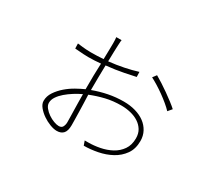

<svg xmlns="http://www.w3.org/2000/svg" viewBox="-118 -809 1191 1067"><g transform="rotate(30 478.0 -275.5)"><path d="M327 4Q346 4 352.5 -9.5Q359 -23 359 -38Q359 -51 358.5 -71Q358 -91 357.5 -115Q357 -139 356.5 -165.5Q356 -192 356 -217Q332 -206 307.5 -190.5Q283 -175 262.5 -157.5Q242 -140 229 -120.5Q216 -101 216 -81Q216 -65 228.5 -49.5Q241 -34 258.5 -22Q276 -10 295 -3Q314 4 327 4ZM383 -259Q429 -276 476.5 -285.5Q524 -295 574 -295Q615 -295 649.5 -285Q684 -275 709 -256.5Q734 -238 748.5 -211Q763 -184 763 -151Q763 -100 738.5 -65.5Q714 -31 675.5 -10Q637 11 591 20Q545 29 503 29L493 1H515Q551 1 589.5 -6.5Q628 -14 660.5 -31.5Q693 -49 713.5 -78.5Q734 -108 734 -151Q734 -182 720.5 -204Q707 -226 684.5 -240.5Q662 -255 633 -262Q604 -269 574 -269Q520 -269 474 -258Q428 -247 383 -229Q384 -202 385 -174.5Q386 -147 386.5 -121.5Q387 -96 387.5 -73.5Q388 -51 388 -36Q388 0 373.5 16.5Q359 33 331 33Q312 33 287 23.5Q262 14 239.5 -1.5Q217 -17 201 -36.5Q185 -56 185 -76Q185 -106 203 -133Q221 -160 247 -182.5Q273 -205 302.5 -221.5Q332 -238 355 -248V-268Q355 -298 355.5 -337Q356 -376 358 -414Q337 -412 317 -411Q297 -410 278 -410Q264 -410 247 -411Q230 -412 192 -415L191 -447Q228 -442 247.5 -441Q267 -440 278 -440Q318 -440 358 -443Q359 -478 359.5 -506.5Q360 -535 360 -546Q360 -557 359.5 -566.5Q359 -576 358 -584H392Q390 -574 390 -564.5Q390 -555 389 -547Q388 -536 387.5 -508Q387 -480 386 -445Q435 -450 481.5 -459.5Q528 -469 566 -481L567 -449Q545 -444 495 -434Q445 -424 385 -418Q384 -380 383.5 -341.5Q383 -303 383 -271ZM660 -514Q678 -504 702 -488.5Q726 -473 750 -456Q774 -439 795.5 -422.5Q817 -406 830 -394L809 -369Q795 -384 774 -401.5Q753 -419 730 -435.5Q707 -452 683.5 -466.5Q660 -481 642 -490Z"/></g></svg>

Font: Kinto Sans Thin
Style: Regular
Weight: 100
Designer: Authors: Ryoko NISHIZUKA  (kana & ideographs); Paul D. Hunt (Latin, Greek & Cyrillic); Wenlong ZHANG  (bopomofo); Sandol
Foundry: Adobe Systems Incorporated, ookami Inc.
Version: Version 0.001